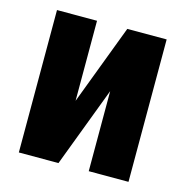

<svg xmlns="http://www.w3.org/2000/svg" viewBox="-84 -608 666 688"><g transform="rotate(15 248.5 -264.0)"><path d="M193.4 -231.4 305.7 -528.3H451.7V0H304.2V-296.9L191.9 0H44.9V-528.3H193.4Z"/></g></svg>

Font: Roboto Condensed ExtraBold
Style: Regular
Weight: 800
Designer: Christian Robertson
Foundry: Google
Version: Version 3.008; 2023